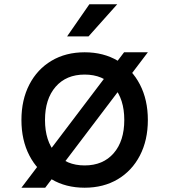

<svg xmlns="http://www.w3.org/2000/svg" viewBox="-20 -860 790 896"><path d="M80 -300Q80 -394 117 -465.5Q154 -537 220.5 -576.5Q287 -616 375 -616Q463 -616 529.5 -576.5Q596 -537 633 -465.5Q670 -394 670 -300Q670 -206 633 -134.5Q596 -63 529.5 -23.5Q463 16 375 16Q287 16 220.5 -23.5Q154 -63 117 -134.5Q80 -206 80 -300ZM560 -300Q560 -398 510.5 -455Q461 -512 375 -512Q289 -512 239.5 -455Q190 -398 190 -300Q190 -202 239.5 -145Q289 -88 375 -88Q461 -88 510.5 -145Q560 -202 560 -300ZM670 -616 191 16H80L559 -616ZM397 -840H527L393 -690H293Z"/></svg>

Font: Martian Mono sWd Rg
Style: Regular
Weight: 400
Width: 6
Monospace: yes
Designer: Roman Shamin
Foundry: Evil Martians
Version: Version 1.000